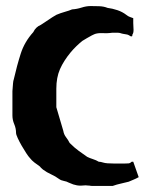

<svg xmlns="http://www.w3.org/2000/svg" viewBox="-20 -597 508 634"><path d="M285 17Q280 17 276 16Q272 16 268.5 15.5Q265 15 263 15Q253 16 246.5 16Q240 16 234 15Q228 14 222 12Q216 10 207 6Q200 2 191 0.5Q182 -1 175 -6Q163 -15 148.5 -21.5Q134 -28 122 -37Q120 -39 117 -41.5Q114 -44 112 -47Q102 -54 93.5 -60.5Q85 -67 78 -76Q74 -80 66.5 -91.5Q59 -103 51.5 -116Q44 -129 38.5 -141Q33 -153 33 -158Q33 -173 27 -187Q21 -201 21 -216Q21 -217 21 -225Q21 -233 21 -244.5Q21 -256 21 -270Q21 -284 21 -296Q22 -311 23 -321.5Q24 -332 25 -333Q36 -381 48.5 -420Q61 -459 90 -491Q98 -508 115 -515Q128 -523 140 -531.5Q152 -540 166 -548Q180 -554 194.5 -558Q209 -562 218 -566Q234 -567 249.5 -572Q265 -577 279 -577Q291 -577 307 -576.5Q323 -576 335 -571Q351 -569 367.5 -563.5Q384 -558 397 -548Q403 -543 409 -541Q415 -539 420 -537V-521Q420 -516 420.5 -509Q421 -502 421 -498Q421 -490 419 -486Q417 -484 417 -480.5Q417 -477 415 -477H413Q410 -477 407 -480Q402 -483 397 -483.5Q392 -484 388 -485Q382 -486 378 -487.5Q374 -489 366 -489Q361 -489 355 -489Q349 -489 343 -488Q335 -487 321.5 -487.5Q308 -488 303 -487Q296 -486 291.5 -484Q287 -482 283 -480Q274 -475 267 -471Q260 -467 252 -462Q231 -445 214 -425Q190 -396 178 -368.5Q166 -341 166 -304V-243L189 -165Q191 -153 198 -144Q205 -135 210 -125Q227 -108 240.5 -98.5Q254 -89 268 -79Q276 -75 287 -71.5Q298 -68 306 -63Q312 -63 321.5 -60Q331 -57 357 -57H391Q399 -57 404.5 -57.5Q410 -58 415 -63H420L438 -12Q429 -7 421.5 -4Q414 -1 405 3Q390 7 378 9.5Q366 12 352 17Z"/></svg>

Font: Kirang Haerang
Style: Regular
Weight: 400
Version: Version 1.00